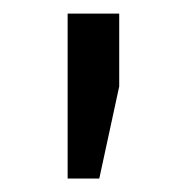

<svg xmlns="http://www.w3.org/2000/svg" viewBox="-20 -782 265 287"><path d="M128.4 -515.1H81.1V-761.7H158.2V-652.8Z"/></svg>

Font: Suwannaphum
Style: Regular
Weight: 400
Designer: Danh Hong
Version: Version 8.002; ttfautohint (v1.8.3)